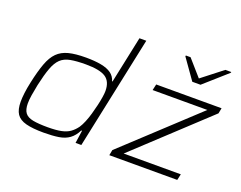

<svg xmlns="http://www.w3.org/2000/svg" viewBox="-116 -961 1490 1187"><g transform="rotate(20 629.0 -367.5)"><path d="M259 8Q187 8 143 -3.5Q99 -15 80 -43.5Q61 -72 61 -124Q61 -149 65 -182Q69 -215 78 -256Q95 -335 114 -386.5Q133 -438 161.5 -466.5Q190 -495 234.5 -506.5Q279 -518 348 -518Q406 -518 448 -510Q490 -502 515 -484Q540 -466 549 -435H552L617 -743H662L505 0H467L479 -84H474Q455 -46 427 -25.5Q399 -5 358 1.5Q317 8 259 8ZM271 -32Q325 -32 359.5 -39Q394 -46 416.5 -62Q439 -78 457 -103Q469 -121 480 -147.5Q491 -174 500 -205.5Q509 -237 516 -267Q523 -297 527 -323Q531 -349 531 -364Q531 -427 492 -452.5Q453 -478 362 -478Q300 -478 260.5 -470.5Q221 -463 197 -440Q173 -417 156.5 -372.5Q140 -328 124 -255Q116 -216 111 -184Q106 -152 106 -129Q106 -88 122 -67Q138 -46 174.5 -39Q211 -32 271 -32ZM689 0 696 -36 1163 -470H803L812 -510H1242L1235 -474L769 -40H1145L1136 0ZM1016 -602 922 -735 923 -741H954L1047 -635L1183 -741H1222L1220 -735L1070 -602Z"/></g></svg>

Font: Saira Expanded ExtraLight
Style: Italic
Weight: 250
Width: 7
Italic angle: -12°
Designer: Hector Gatti with collaboration of the Omnibus-Type team
Foundry: Omnibus-Type
Version: Version 1.101